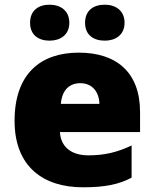

<svg xmlns="http://www.w3.org/2000/svg" viewBox="-20 -787 658 817"><path d="M108 -690C108 -638 144 -614 191 -614C236 -614 275 -638 275 -690C275 -743 236 -767 191 -767C144 -767 108 -743 108 -690ZM342 -690C342 -638 378 -614 426 -614C471 -614 510 -638 510 -690C510 -743 471 -767 426 -767C378 -767 342 -743 342 -690ZM315 -563C152 -563 42 -472 42 -273C42 -76 166 10 333 10C429 10 487 -3 540 -31V-168C479 -139 425 -126 356 -126C278 -126 238 -167 235 -225H576V-310C576 -479 476 -563 315 -563ZM322 -433C374 -433 402 -394 403 -345H239C244 -406 277 -433 322 -433Z"/></svg>

Font: Noto Sans Bengali Black
Style: Regular
Weight: 900
Designer: Jelle Bosma - Monotype Design Team
Foundry: Monotype Imaging Inc.
Version: Version 2.003